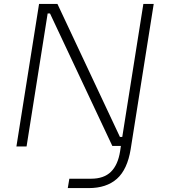

<svg xmlns="http://www.w3.org/2000/svg" viewBox="-20 -750 871 983"><path d="M327 213 335 165H446Q512 165 548 129.5Q584 94 595 24L599 -3H555L236 -681H224L116 0H64L180 -730H274L594 -49H606L714 -730H767L649 14Q632 118 578.5 165.5Q525 213 434 213Z"/></svg>

Font: Sora ExtraLight
Style: Italic
Weight: 200
Designer: Jonathan Barnbrook, Juli√°n Moncada
Version: Version 1.000